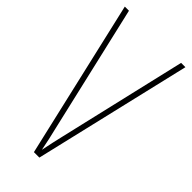

<svg xmlns="http://www.w3.org/2000/svg" viewBox="-227 -767 820 820"><g transform="rotate(45 183.0 -357.0)"><path d="M366 -714H340L205 -136C196 -99 190 -69 182 -31C175 -69 168 -98 159 -136L25 -714H0L165 0H198Z"/></g></svg>

Font: Noto Sans Oriya ExtCond Thin
Style: Regular
Weight: 100
Width: 2
Designer: Amélie Bonet and Sol Matas
Foundry: Google LLC
Version: Version 2.006